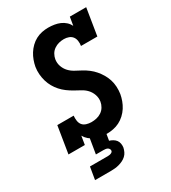

<svg xmlns="http://www.w3.org/2000/svg" viewBox="-228 -856 1056 1189"><g transform="rotate(-30 300.0 -261.5)"><path d="M301 8Q278 8 257 4.5Q236 1 216.5 -7.5Q197 -16 181.5 -29.5Q166 -43 156 -61L146 0H29L60 -192H177Q175 -174 177.5 -156Q180 -138 190 -125.5Q200 -113 217.5 -107.5Q235 -102 253 -102Q271 -102 289.5 -106Q308 -110 324.5 -121Q341 -132 351 -149Q361 -166 364 -184Q368 -210 359.5 -234Q351 -258 334.5 -275.5Q318 -293 296 -304.5Q274 -316 253 -328Q232 -340 212.5 -354.5Q193 -369 177 -387Q161 -405 149 -426Q137 -447 130 -471Q123 -495 121 -520.5Q119 -546 123 -572Q127 -594 135 -616Q143 -638 155.5 -658Q168 -678 185.5 -695Q203 -712 224 -723Q245 -734 267.5 -738.5Q290 -743 312 -743Q334 -743 355.5 -739.5Q377 -736 395.5 -728Q414 -720 429 -706.5Q444 -693 453 -675L463 -735H580L549 -543H432Q435 -561 432.5 -578.5Q430 -596 420.5 -608.5Q411 -621 395 -627Q379 -633 361 -633Q343 -633 325 -628.5Q307 -624 291 -613Q275 -602 265.5 -585.5Q256 -569 253 -551Q249 -525 257.5 -501Q266 -477 282.5 -459.5Q299 -442 320.5 -430.5Q342 -419 363.5 -407.5Q385 -396 404.5 -381Q424 -366 439.5 -348Q455 -330 467.5 -309Q480 -288 487.5 -264.5Q495 -241 496.5 -215Q498 -189 494 -163Q490 -141 482 -119Q474 -97 461 -76.5Q448 -56 429.5 -39Q411 -22 390 -11.5Q369 -1 346 3.5Q323 8 301 8ZM92 220 107 131H222Q229 131 235.5 131Q242 131 249.5 129.5Q257 128 263.5 124Q270 120 271 113Q272 106 268 99.5Q264 93 258 90Q252 87 245 86Q238 85 230 85H176L207 -102H315L289 52Q302 56 314 63Q326 70 334 80.5Q342 91 344.5 105Q347 119 345 133Q342 147 335.5 161Q329 175 317.5 185.5Q306 196 292.5 202.5Q279 209 264.5 213Q250 217 235.5 218.5Q221 220 207 220Z"/></g></svg>

Font: Iosevka HT Extrabold Extended
Style: Italic
Weight: 800
Width: 7
Italic angle: -9°
Monospace: yes
Designer: Belleve Invis
Foundry: Belleve Invis
Version: Version 32.3.0; ttfautohint (v1.8.4)